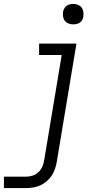

<svg xmlns="http://www.w3.org/2000/svg" viewBox="-54 -742 524 977"><path d="M-34 215V157H79Q96 157 112.5 151.5Q129 146 142 133.5Q155 121 162 104.5Q169 88 171 72L260 -462H145V-520H335L235 81Q232 99 226 117Q220 135 209.5 151Q199 167 184 180Q169 193 151.5 201Q134 209 115.5 212Q97 215 79 215ZM319 -618Q306 -618 294.5 -622.5Q283 -627 276 -636Q269 -645 267 -657.5Q265 -670 267 -683Q269 -691 273.5 -699.5Q278 -708 285.5 -713Q293 -718 301.5 -720Q310 -722 319 -722Q331 -722 342.5 -717.5Q354 -713 361 -704Q368 -695 370 -682.5Q372 -670 370 -657Q369 -649 364.5 -640.5Q360 -632 352.5 -627Q345 -622 336 -620Q327 -618 319 -618Z"/></svg>

Font: Iosevka Etoile Light Oblique
Style: Regular
Weight: 300
Italic angle: -9°
Designer: Belleve Invis
Foundry: Belleve Invis
Version: Version 15.5.2; ttfautohint (v1.8.4)